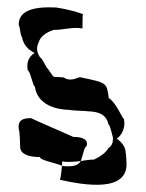

<svg xmlns="http://www.w3.org/2000/svg" viewBox="-20 -505 404 533"><path d="M32 -435C35 -434 37 -404 41 -402C45 -382 56 -368 76 -358C59 -347 53 -331 57 -310C65 -306 71 -266 77 -264C83 -220 125 -201 173 -200C175 -198 222 -197 225 -196C253 -195 275 -188 281 -160C287 -156 291 -129 293 -126C295 -111 291 -100 281 -94C275 -83 262 -72 241 -62C229 -62 217 -60 204 -58C197 -44 179 -42 155 -44C154 -44 153 -45 152 -45C151 -32 149 -11 146 -6C213 9 338 31 331 -56C331 -56 330 -80 329 -80C329 -96 319 -110 304 -120C319 -130 329 -152 324 -175C318 -178 304 -218 282 -233C276 -275 278 -275 205 -290C199 -294 179 -275 157 -290C121 -294 135 -283 113 -314C107 -318 99 -342 91 -346C81 -362 81 -374 87 -386C91 -402 105 -414 129 -422C157 -422 183 -431 209 -426C209 -428 209 -464 210 -466C187 -474 163 -480 137 -484C65 -488 31 -472 32 -435ZM32 -146C35 -143 36 -100 36 -97C36 -80 54 -69 91 -69C91 -60 133 -53 152 -45C152 -51 153 -56 153 -57C170 -54 187 -56 204 -58C205 -61 207 -64 207 -68C209 -68 214 -100 220 -98C226 -116 213 -125 183 -125C185 -125 63 -177 67 -177C43 -177 29 -172 32 -146Z"/></svg>

Font: Arrow
Style: Regular
Weight: 400
Version: Version 0.23